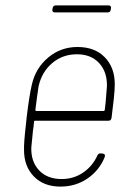

<svg xmlns="http://www.w3.org/2000/svg" viewBox="-20 -683 485 711"><path d="M341 -108Q345 -116 354 -115L362 -114Q371 -112 368 -102Q348 -52 304 -22Q260 8 204 8Q142 8 105.5 -29.5Q69 -67 69 -127Q68 -153 76 -222L79 -251Q89 -333 98 -370Q112 -431 158.5 -470Q205 -509 267 -509Q331 -509 368 -471Q405 -433 405 -371Q405 -350 401.5 -317.5Q398 -285 393 -246Q391 -236 382 -236H110Q106 -236 106 -232Q104 -208 102 -199Q101 -183 99 -167.5Q97 -152 96 -138Q94 -85 124.5 -52.5Q155 -20 208 -20Q253 -20 288 -44Q323 -68 341 -108ZM123 -364 117 -323 111 -276Q111 -272 115 -272H363Q367 -272 368 -276L371 -302L376 -364Q377 -417 347 -449.5Q317 -482 265 -482Q212 -482 173.5 -449.5Q135 -417 123 -364ZM174 -647 175 -653Q177 -663 186 -663H383Q387 -663 389.5 -660Q392 -657 391 -653L390 -647Q390 -643 387 -640Q384 -637 379 -637H183Q178 -637 175.5 -640Q173 -643 174 -647Z"/></svg>

Font: Barlow Semi Condensed Thin
Style: Italic
Weight: 250
Width: 4
Italic angle: -7°
Designer: Jeremy Tribby
Foundry: Tribby Type
Version: Version 1.408